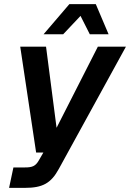

<svg xmlns="http://www.w3.org/2000/svg" viewBox="-20 -760 630 930"><path d="M191 -594H286L370 -683L415 -594H506L444 -740H316ZM24 150H100C186 150 227 128 265 58L590 -534H454L254 -141L203 -534H78L155 -21H190L168 17C152 45 136 51 101 51H45Z"/></svg>

Font: Geist SemiBold
Style: Italic
Weight: 600
Italic angle: -12°
Designer: Basement.studio, Andrés Briganti, Mateo Zaragoza
Foundry: Basement.studio, Vercel, Andrés Briganti, Guido Ferreyra, Mateo Zaragoza
Version: Version 1.500